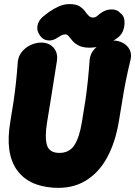

<svg xmlns="http://www.w3.org/2000/svg" viewBox="-20 -895 660 938"><path d="M181 -687Q220 -687 242 -661.5Q264 -636 258 -597Q249 -539 241.5 -493Q234 -447 227 -401.5Q220 -356 210 -298Q198 -224 209.5 -186Q221 -148 270 -148Q319 -148 343.5 -186Q368 -224 380 -298Q390 -356 397 -403.5Q404 -451 409 -499Q414 -547 418 -604Q421 -631 438.5 -652Q456 -673 481.5 -685Q507 -697 533 -697Q559 -697 581 -685Q603 -673 613.5 -652Q624 -631 618 -604Q604 -547 594.5 -499Q585 -451 577.5 -403.5Q570 -356 560 -298Q543 -198 502.5 -124Q462 -50 396.5 -11Q331 28 241 22Q117 14 61 -67Q5 -148 30 -298Q40 -356 46.5 -401Q53 -446 58 -491.5Q63 -537 67 -594Q70 -621 87 -642Q104 -663 129.5 -675Q155 -687 181 -687ZM173 -725Q159 -745 163 -769Q167 -793 188 -812Q202 -824 222.5 -838.5Q243 -853 268 -864Q293 -875 319 -875Q352 -875 369 -864Q386 -853 395.5 -839.5Q405 -826 415 -816.5Q425 -807 442 -810Q450 -812 458.5 -820Q467 -828 477 -834Q499 -849 526 -849Q553 -849 568 -831L573 -827Q586 -815 588 -793.5Q590 -772 583 -750Q576 -728 559 -714Q534 -693 493.5 -677.5Q453 -662 419 -662Q385 -662 365.5 -672Q346 -682 335 -694.5Q324 -707 316.5 -717Q309 -727 300 -727Q289 -727 280.5 -722.5Q272 -718 261 -711Q238 -695 214.5 -697.5Q191 -700 176 -720Z"/></svg>

Font: Winky Sans ExtraBold
Style: Italic
Weight: 800
Italic angle: -8.97852°
Designer: Simon Atzbach
Foundry: typofactur
Version: Version 1.205